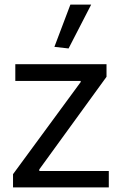

<svg xmlns="http://www.w3.org/2000/svg" viewBox="-20 -821 532 840"><path d="M218 -616 288 -801H379L280 -609ZM37 -59 333 -462V-467H47V-540H446V-485L152 -80V-73H456V-1H37Z"/></svg>

Font: Encode Sans
Style: Regular
Weight: 400
Designer: Pablo Impallari, Andres Torresi
Foundry: Pablo Impallari, Andres Torresi
Version: Version 1.000; ttfautohint (v1.00) -l 8 -r 50 -G 200 -x 14 -